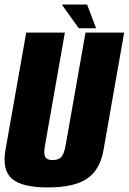

<svg xmlns="http://www.w3.org/2000/svg" viewBox="-30 -818 565 842"><path d="M180 4Q66.5 4 22.5 -34Q-21.5 -72 -6 -160.5L85 -675H254.5L167.5 -181.5Q161 -146 167.8 -131Q174.5 -116 201 -116Q228 -116 240 -131Q252 -146 258 -181.5L345 -675H514.5L424 -160.5Q408.5 -72 351 -34Q293.5 4 180 4ZM315.5 -694 241 -798H352L391.5 -694Z"/></svg>

Font: Anybody Condensed ExtraBold
Style: Italic
Weight: 800
Width: 3
Italic angle: -10°
Designer: Tyler Finck
Foundry: Etcetera Type Company
Version: Version 1.010; ttfautohint (v1.8.3) -l 8 -r 50 -G 200 -x 14 